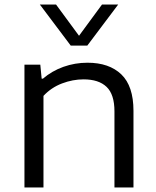

<svg xmlns="http://www.w3.org/2000/svg" viewBox="-20 -828 690 848"><path d="M88 -542.5H158L164 -480.5H169.5Q209 -514.5 260 -532.8Q311 -551 366.5 -551Q462 -551 515.8 -499.5Q569.5 -448 569.5 -338.5V0H485.5V-336Q485.5 -411 450.8 -444.2Q416 -477.5 349 -477.5Q301.5 -477.5 254 -459.5Q206.5 -441.5 172 -404.5V0H88ZM430.5 -808H502L365.5 -626.5H292.5L156 -808H227.5L329 -670Z"/></svg>

Font: Encode Sans Expanded
Style: Regular
Weight: 400
Width: 7
Designer: Multiple Designers
Foundry: Impallari Type
Version: Version 2.000